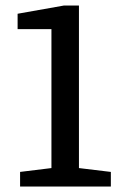

<svg xmlns="http://www.w3.org/2000/svg" viewBox="-20 -678 442 698"><path d="M53 0V-53L167 -67V-572H44V-628L213 -658H267V-67L383 -53V0Z"/></svg>

Font: Faustina Medium
Style: Regular
Weight: 500
Designer: Alfonso Garcia
Foundry: http://www.omnibus-type.com
Version: Version 1.200